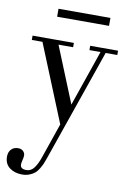

<svg xmlns="http://www.w3.org/2000/svg" viewBox="-101 -657 699 1024"><g transform="rotate(10 248.5 -145.0)"><path d="M130.9 -553.7V-596.7H412.1V-553.7ZM-2.9 227.1Q-2.9 203.1 11 188Q24.9 172.9 48.8 172.9Q65.9 172.9 75.9 182.9Q85.9 192.9 85.9 206.1Q85.9 215.3 82 231Q78.1 245.6 78.1 256.3Q78.1 280.3 111.3 280.3Q136.2 280.3 152.8 257.8Q169.4 235.4 182.1 197.8L247.1 9.3L77.1 -408.2H19.5V-431.6H243.2V-408.2H164.1L287.1 -105.5L391.6 -408.2H331.5V-431.6H482.4V-408.2H419.4L208.5 199.2Q202.1 217.8 197 229.7Q191.9 241.7 182.1 258.1Q172.4 274.4 161.1 283.9Q149.9 293.5 132.1 300.5Q114.3 307.6 92.8 307.6Q51.8 307.6 24.4 286.9Q-2.9 266.1 -2.9 227.1Z"/></g></svg>

Font: Theano Didot
Style: Regular
Weight: 400
Designer: Alexey Kryukov
Version: Version 2.0